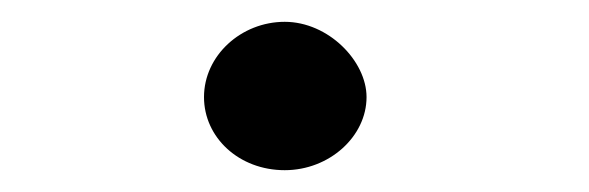

<svg xmlns="http://www.w3.org/2000/svg" viewBox="-20 -143 540 176"><path d="M241 -123C201 -123 167 -92 167 -54C167 -17 199 13 241 13C282 13 316 -18 316 -54C316 -87 281 -123 241 -123Z"/></svg>

Font: Inconsolata
Style: Bold
Weight: 700
Monospace: yes
Designer: Raph Levien, Kirill Tkachev(cyreal.org)
Foundry: Raph Levien, Kirill Tkachev(cyreal.org)
Version: Version 1.014